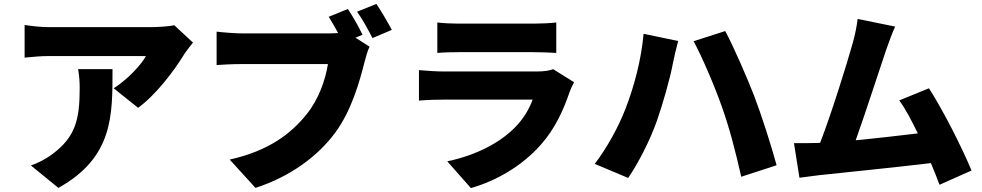

<svg xmlns="http://www.w3.org/2000/svg" viewBox="-20 -895 5030 983"><path d="M380 -541C386 -505 388 -476 388 -441C388 -278 363 -193 252 -109C210 -77 173 -60 138 -48L279 67C561 -90 556 -306 556 -541ZM872 -766C851 -760 785 -756 752 -756H233C189 -756 147 -761 106 -767V-600C158 -605 189 -608 233 -608H727C705 -566 636 -490 562 -443L687 -343C777 -408 872 -533 923 -617C933 -633 956 -662 968 -677Z M1836 -717C1819 -753 1788 -809 1761 -849L1663 -809C1680 -782 1696 -754 1711 -726C1692 -724 1673 -724 1660 -724H1219C1186 -724 1120 -729 1089 -733V-562C1115 -564 1170 -567 1219 -567H1659C1646 -487 1613 -388 1549 -309C1470 -211 1357 -123 1156 -78L1288 67C1464 10 1605 -93 1695 -214C1781 -330 1822 -482 1846 -576C1852 -598 1861 -634 1872 -656L1800 -702ZM1808 -835C1836 -797 1866 -741 1887 -700L1986 -742C1968 -776 1933 -837 1907 -875Z M2812 -541C2796 -534 2766 -529 2728 -529H2252C2218 -529 2171 -532 2125 -536V-380C2170 -384 2227 -385 2252 -385H2707C2690 -339 2663 -289 2614 -240C2542 -168 2426 -102 2270 -69L2391 68C2519 31 2649 -42 2748 -153C2822 -236 2864 -330 2897 -426C2901 -438 2911 -459 2919 -474ZM2219 -624C2249 -627 2297 -628 2331 -628H2708C2746 -628 2800 -626 2828 -624V-780C2799 -776 2742 -774 2710 -774H2331C2296 -774 2247 -776 2219 -780Z M3182 -337C3147 -246 3087 -137 3025 -56L3196 16C3246 -56 3308 -176 3343 -276C3374 -364 3411 -495 3425 -570C3429 -593 3443 -653 3452 -685L3275 -722C3263 -588 3227 -453 3182 -337ZM3676 -348C3715 -239 3746 -118 3775 10L3956 -49C3928 -153 3875 -316 3842 -402C3807 -493 3736 -656 3693 -736L3531 -684C3573 -607 3639 -454 3676 -348Z M4954 -22C4906 -138 4808 -332 4736 -443L4584 -381C4614 -340 4647 -279 4679 -212C4587 -201 4468 -187 4361 -177C4409 -310 4482 -538 4516 -637C4532 -683 4548 -726 4563 -759L4371 -798C4366 -761 4360 -725 4345 -672C4315 -565 4237 -314 4179 -164L4164 -163C4130 -162 4081 -162 4045 -162L4073 15C4106 11 4148 5 4173 2C4294 -11 4581 -40 4746 -60C4763 -20 4778 18 4790 51Z"/></svg>

Font: Noto Sans CJK KR Black
Style: Regular
Weight: 900
Designer: Ryoko NISHIZUKA (kana & ideographs); Paul D. Hunt (Latin, Greek & Cyrillic); Wenlong ZHANG (bopomofo); Sandoll Communica
Foundry: Adobe Systems Incorporated
Version: Version 1.004;PS 1.004;hotconv 1.0.82;makeotf.lib2.5.63406